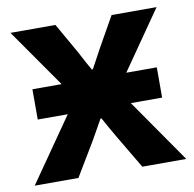

<svg xmlns="http://www.w3.org/2000/svg" viewBox="-69 -645 722 714"><g transform="rotate(-10 292.5 -287.5)"><path d="M59.6 -240.2V-354.5H169.9L15.6 -575.2H185.5L251 -460Q257.8 -446.3 272.9 -418.9Q288.1 -391.6 290 -388.7H293.9Q299.8 -399.4 313.5 -424.8Q327.1 -450.2 333 -460.9L397.5 -575.2H567.4L414.1 -354.5H529.3V-240.2H411.1L578.1 0H412.1L336.9 -127Q305.7 -180.7 293.9 -203.1H290Q285.2 -194.3 270 -167.5Q254.9 -140.6 247.1 -127L170.9 0H5.9L172.9 -240.2Z"/></g></svg>

Font: Gothic A1 ExtraBold
Style: Regular
Weight: 800
Designer: HanYang I&C Co.,Ltd.
Foundry: HanYang I&C Co.,Ltd.
Version: Version 2.50